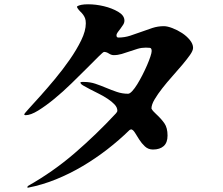

<svg xmlns="http://www.w3.org/2000/svg" viewBox="-20 -816 1040 895"><path d="M107 57 110 51Q227 -15 328 -102Q429 -189 520 -287Q522 -290 524.5 -293Q527 -296 527 -300Q527 -315 514.5 -328.5Q502 -342 482.5 -355Q463 -368 441 -379Q419 -390 399.5 -400Q380 -410 367.5 -417.5Q355 -425 355 -431Q355 -434 362.5 -434Q370 -434 372 -434Q400 -434 425 -425.5Q450 -417 475 -406.5Q500 -396 525 -387.5Q550 -379 577 -379Q585 -379 596.5 -391.5Q608 -404 620 -423.5Q632 -443 644 -466.5Q656 -490 665.5 -512Q675 -534 681 -552Q687 -570 687 -578Q687 -592 678.5 -593Q670 -594 660 -594Q640 -594 621.5 -588.5Q603 -583 584.5 -576.5Q566 -570 547.5 -564.5Q529 -559 510 -559Q499 -559 487.5 -566.5Q476 -574 465 -574Q461 -574 439 -552Q417 -530 384.5 -497.5Q352 -465 312.5 -426.5Q273 -388 233.5 -355.5Q194 -323 158.5 -301Q123 -279 99 -279Q97 -279 95 -280Q93 -281 93 -283Q93 -286 114 -309Q135 -332 167 -367.5Q199 -403 236 -447.5Q273 -492 305 -538Q337 -584 358.5 -628Q380 -672 380 -707Q380 -722 376.5 -731Q373 -740 367.5 -747.5Q362 -755 354.5 -762Q347 -769 340 -780L339 -786Q354 -796 390.5 -796Q427 -796 464.5 -787Q502 -778 531 -761Q560 -744 560 -720Q560 -710 554 -700.5Q548 -691 541.5 -682.5Q535 -674 529 -666Q523 -658 523 -651Q523 -641 532 -641Q560 -641 586.5 -649.5Q613 -658 638.5 -667.5Q664 -677 690 -685.5Q716 -694 744 -694Q760 -694 783.5 -685Q807 -676 828.5 -662Q850 -648 865 -629.5Q880 -611 880 -593Q880 -580 865.5 -559.5Q851 -539 829.5 -513.5Q808 -488 783 -460Q758 -432 736.5 -404.5Q715 -377 700.5 -352.5Q686 -328 686 -310Q690 -302 695.5 -296.5Q701 -291 707 -285Q732 -262 746.5 -241Q761 -220 761 -184Q761 -151 743 -135Q725 -119 693 -119Q671 -119 655.5 -133.5Q640 -148 629 -165.5Q618 -183 609 -197.5Q600 -212 591 -213L584 -210Q536 -163 480.5 -120Q425 -77 365 -41.5Q305 -6 241 20Q177 46 110 59Z"/></svg>

Font: SoukouMincho
Style: Regular
Weight: 400
Designer: Dr. Ken Lunde (project architect, glyph set definition & overall production); Masataka HATTORI  (production & ideograph 
Foundry: Adobe Systems Incorporated
Version: Version 1.00